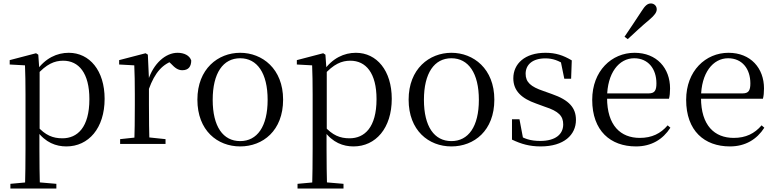

<svg xmlns="http://www.w3.org/2000/svg" viewBox="-20 -838 4514 1118"><path d="M40.5 259.8H308.2V232.4L189.5 222.2H151.7L40.5 232.4ZM125.5 259.8H212.5C210.5 192.3 209.5 96 209.5 26.5V-68.7L210.7 -78.7V-430.1L208.9 -435.3L202.9 -519.6L189.9 -528L36.5 -487.9V-462.4L125.5 -457.5C127.5 -407.9 128.5 -355 128.5 -286.8V26.7C128.5 96.7 127.5 192.3 125.5 259.8ZM366.6 14.6C495.6 14.6 589.2 -91.6 589.2 -262.6C589.2 -427 501.7 -530.6 380.3 -530.6C312.5 -530.6 243.7 -500.1 191.5 -425H180.6L191.2 -398.2C250.5 -466 298.3 -484.5 347.9 -484.5C438.7 -484.5 500.5 -412.7 500.5 -260.8C500.5 -95.4 430.2 -32.7 343.5 -32.7C288.3 -32.7 244.5 -49.4 195.3 -105.1L181.4 -77.1H194.2C244.9 -6.9 306.7 14.6 366.6 14.6Z M679.5 0H943.9V-27.8L830.9 -39.6H789.6L679.5 -27.8ZM761.9 0H850.3C848.3 -48.6 847.3 -160.9 847.3 -228.5V-379L840.9 -519.8L827.9 -528L673.8 -487.9V-462.4L761.9 -457.5C764.1 -407.9 765.1 -357.8 765.1 -289.4V-228.5C765.1 -160.9 764.1 -48.6 761.9 0ZM846.5 -318.6C881.7 -416.6 928.3 -468 998.3 -487.2L952.8 -488.8L975.8 -466.9C998.7 -442.6 1016.4 -429.1 1041.7 -429.1C1077.5 -429.1 1093.2 -450.6 1093.6 -485.6C1084.4 -514.8 1052.5 -530.6 1014 -530.6C943.7 -530.6 873.6 -468 842.7 -371H824.9Z M1378.5 14.6C1510.8 14.6 1628.5 -77.3 1628.5 -257.8C1628.5 -437.6 1507.2 -530.6 1378.5 -530.6C1249.9 -530.6 1129.4 -437.2 1129.4 -257.8C1129.4 -77.9 1246 14.6 1378.5 14.6ZM1378.5 -16.4C1279 -16.4 1218.5 -100.8 1218.5 -256.6C1218.5 -412.7 1279 -498.8 1378.5 -498.8C1477.3 -498.8 1538.4 -412.7 1538.4 -256.6C1538.4 -100.8 1477.3 -16.4 1378.5 -16.4Z M1712.5 259.8H1980.2V232.4L1861.5 222.2H1823.7L1712.5 232.4ZM1797.5 259.8H1884.5C1882.5 192.3 1881.5 96 1881.5 26.5V-68.7L1882.7 -78.7V-430.1L1880.9 -435.3L1874.9 -519.6L1861.9 -528L1708.5 -487.9V-462.4L1797.5 -457.5C1799.5 -407.9 1800.5 -355 1800.5 -286.8V26.7C1800.5 96.7 1799.5 192.3 1797.5 259.8ZM2038.6 14.6C2167.6 14.6 2261.2 -91.6 2261.2 -262.6C2261.2 -427 2173.7 -530.6 2052.3 -530.6C1984.5 -530.6 1915.7 -500.1 1863.5 -425H1852.6L1863.2 -398.2C1922.5 -466 1970.3 -484.5 2019.9 -484.5C2110.7 -484.5 2172.5 -412.7 2172.5 -260.8C2172.5 -95.4 2102.2 -32.7 2015.5 -32.7C1960.3 -32.7 1916.5 -49.4 1867.3 -105.1L1853.4 -77.1H1866.2C1916.9 -6.9 1978.7 14.6 2038.6 14.6Z M2608.5 14.6C2740.8 14.6 2858.5 -77.3 2858.5 -257.8C2858.5 -437.6 2737.2 -530.6 2608.5 -530.6C2479.9 -530.6 2359.4 -437.2 2359.4 -257.8C2359.4 -77.9 2476 14.6 2608.5 14.6ZM2608.5 -16.4C2509 -16.4 2448.5 -100.8 2448.5 -256.6C2448.5 -412.7 2509 -498.8 2608.5 -498.8C2707.3 -498.8 2768.4 -412.7 2768.4 -256.6C2768.4 -100.8 2707.3 -16.4 2608.5 -16.4Z M3128.4 14.6C3263.8 14.6 3333.7 -52.6 3333.7 -139.6C3333.7 -209.7 3294.8 -255.2 3193.8 -290.4L3143.5 -308.4C3070.2 -333 3040.7 -359.8 3040.7 -408.5C3040.7 -460.8 3079.9 -498.1 3156.1 -498.1C3197.4 -498.1 3232.7 -486.1 3273.5 -457.8V-490.1L3242.1 -495.5L3265.9 -379.4H3305.6L3309.4 -486.4C3259.1 -516.2 3216 -530.6 3156.1 -530.6C3035.9 -530.6 2969 -466.5 2969 -382C2969 -307.3 3019.6 -264 3100.9 -235.4L3152.6 -216.4C3234.2 -190.2 3259.5 -161.8 3259.5 -113.5C3259.5 -56.1 3214.3 -17.3 3125.7 -17.3C3067.4 -17.3 3029.8 -31.1 2991.9 -56.3V-20.3L3028.5 -18.1L3004.8 -143.7H2961.3L2961.2 -25.1C3015.5 0.8 3063.8 14.6 3128.4 14.6Z M3683.3 14.6C3773 14.6 3840 -26.3 3883.6 -94.3L3867.7 -108.1C3826.8 -60.3 3775.7 -35 3705.5 -35C3594.4 -35 3514.9 -106.4 3514.9 -268.7C3514.9 -413.6 3584.8 -498.8 3672.6 -498.8C3754.3 -498.8 3802.3 -437.4 3802.3 -352.3C3802.3 -311.7 3792.3 -294.2 3757.3 -294.2H3466.6V-262.9H3875.4C3879.7 -278.8 3881.7 -298.9 3881.7 -323.2C3881.7 -440.7 3804.6 -530.6 3674.9 -530.6C3542.1 -530.6 3428.4 -425.5 3428.4 -256.8C3428.4 -76.2 3534.8 14.6 3683.3 14.6ZM3616.5 -624 3635.3 -610.1C3676.8 -648.4 3716.9 -686.4 3761.2 -723.1C3791.6 -748.9 3804.1 -766.3 3804.1 -783.8C3804.1 -805.4 3787 -817.9 3770.3 -817.9C3750.7 -817.9 3736.2 -805.6 3715.7 -772.8C3681.8 -720.5 3649.5 -673 3616.5 -624Z M4230.3 14.6C4320 14.6 4387 -26.3 4430.6 -94.3L4414.7 -108.1C4373.8 -60.3 4322.7 -35 4252.5 -35C4141.4 -35 4061.9 -106.4 4061.9 -268.7C4061.9 -413.6 4131.8 -498.8 4219.6 -498.8C4301.3 -498.8 4349.3 -437.4 4349.3 -352.3C4349.3 -311.7 4339.3 -294.2 4304.3 -294.2H4013.6V-262.9H4422.4C4426.7 -278.8 4428.7 -298.9 4428.7 -323.2C4428.7 -440.7 4351.6 -530.6 4221.9 -530.6C4089.1 -530.6 3975.4 -425.5 3975.4 -256.8C3975.4 -76.2 4081.8 14.6 4230.3 14.6Z"/></svg>

Font: Source Han Serif TW VF
Style: Regular
Weight: 250
Designer: Ryoko NISHIZUKA 西塚涼子 (kana & ideographs); Frank Grießhammer (Latin, Greek & Cyrillic); Wenlong ZHANG 张文龙 (bopomofo); San
Foundry: Adobe
Version: Version 2.002;hotconv 1.1.0;makeotfexe 2.6.0